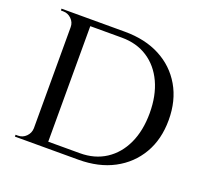

<svg xmlns="http://www.w3.org/2000/svg" viewBox="-121 -844 1056 987"><g transform="rotate(20 407.0 -350.0)"><path d="M401 -700Q512 -700 594 -657Q676 -614 722 -535Q768 -456 768 -350Q768 -244 722 -165.5Q676 -87 594 -43.5Q512 0 401 0H179L178 -34Q188 -34 212.5 -34Q237 -34 269 -34Q301 -34 330 -34Q359 -34 378 -34Q397 -34 397 -34Q478 -34 538 -73Q598 -112 631 -183Q664 -254 664 -350Q664 -446 631 -517Q598 -588 538 -627Q478 -666 397 -666Q397 -666 377 -666Q357 -666 326.5 -666Q296 -666 263.5 -666Q231 -666 204.5 -666Q178 -666 168 -666V-700ZM224 -700V0H131V-700ZM134 -73V0H54V-10Q54 -10 60.5 -10Q67 -10 67 -10Q93 -10 111.5 -28.5Q130 -47 131 -73ZM134 -627H131Q131 -653 112 -671.5Q93 -690 67 -690Q67 -690 61 -690Q55 -690 55 -690L54 -700H134Z"/></g></svg>

Font: Cinzel Medium
Style: Regular
Weight: 500
Designer: Natanael Gama
Version: Version 2.000